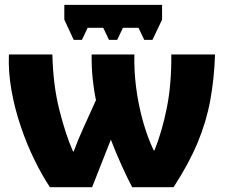

<svg xmlns="http://www.w3.org/2000/svg" viewBox="-20 -780 937 800"><path d="M876 -553.2Q872.6 -452.1 856.2 -362.5Q839.8 -272.9 803.2 -185.1Q766.6 -97.2 703.1 0H530.8Q511.2 -36.6 486.3 -91.8Q461.4 -147 441.9 -198.2L363.8 0H188Q155.3 -49.3 123.5 -114Q91.8 -178.7 66.7 -252.7Q41.5 -326.7 27.8 -403.6Q14.2 -480.5 17.1 -553.2H198.2Q201.2 -425.3 227.1 -322.8Q252.9 -220.2 284.2 -148.9H287.1Q295.9 -173.3 305.7 -197Q315.4 -220.7 326.2 -244.1L379.9 -362.8Q371.1 -403.3 366.2 -451.7Q361.3 -500 361.8 -553.2H540Q538.1 -487.3 547.1 -416Q556.2 -344.7 575 -277.1Q593.8 -209.5 620.1 -153.8H624Q656.2 -235.4 675.5 -332.5Q694.8 -429.7 693.8 -553.2ZM655.3 -759.8V-698.2L615.2 -613.8H581.1L557.1 -664.1H492.2L468.3 -613.8H434.1L410.2 -664.1H345.2L321.3 -613.8H287.1L248 -698.2V-759.8Z"/></svg>

Font: Open Sans ExtraBold
Style: Regular
Weight: 800
Designer: Monotype Design Team
Foundry: Monotype Imaging Inc.
Version: Version 3.003; ttfautohint (v1.8.4)